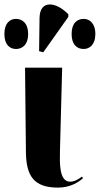

<svg xmlns="http://www.w3.org/2000/svg" viewBox="-52 -844 454 874"><path d="M145 -606 259 -767V-779C204 -836 129 -847 128 -762L126 -611ZM329 -621C354 -621 382 -639 382 -689C382 -740 354 -758 329 -758C300 -758 274 -740 274 -689C274 -639 300 -621 329 -621ZM21 -621C48 -621 76 -639 76 -689C76 -740 48 -758 21 -758C-6 -758 -32 -740 -32 -689C-32 -639 -6 -621 21 -621ZM212 10C272 10 309 -18 326 -33L321 -40C303 -27 287 -17 267 -17C216 -17 220 -105 221 -160L231 -536H62L66 -153C67 -44 101 10 212 10Z"/></svg>

Font: Noto Serif Display ExtraCondensed Black
Style: Regular
Weight: 900
Width: 2
Designer: Monotype Design Team
Foundry: Monotype Imaging Inc.
Version: Version 2.009